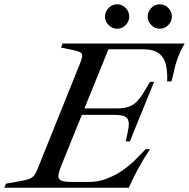

<svg xmlns="http://www.w3.org/2000/svg" viewBox="-70 -876 882 896"><path d="M-50 0 -42 -19 21 -30Q49 -35 64.5 -40.5Q80 -46 89 -57Q98 -68 106 -89L305 -584Q318 -616 311 -626Q304 -636 268 -643L215 -654L222 -673H792Q783 -659 776.5 -645Q770 -631 764 -617Q750 -582 743.5 -551Q737 -520 730 -496H710Q712 -539 704.5 -573Q697 -607 672 -626.5Q647 -646 598 -646H436L324 -370H474Q509 -370 531 -378Q553 -386 569.5 -403Q586 -420 602 -447L630 -494H649L536 -216H517L527 -264Q536 -304 525 -322Q514 -340 463 -340H312L214 -98Q204 -73 202.5 -57Q201 -41 214.5 -34Q228 -27 261 -27H348Q387 -27 426 -41.5Q465 -56 499 -79Q533 -102 557 -126L610 -180H630Q600 -135 574.5 -88Q549 -41 531 0ZM476 -742Q454 -742 437 -759Q420 -776 420 -798Q420 -822 437 -839Q454 -856 476 -856Q500 -856 516.5 -839Q533 -822 533 -798Q533 -776 516.5 -759Q500 -742 476 -742ZM675 -742Q653 -742 636 -759Q619 -776 619 -798Q619 -822 636 -839Q653 -856 675 -856Q699 -856 715.5 -839Q732 -822 732 -798Q732 -776 715.5 -759Q699 -742 675 -742Z"/></svg>

Font: Ibarra Real Nova Medium
Style: Italic
Weight: 500
Italic angle: -22°
Designer: Jose Maria Ribagorda & Octavio Pardo
Foundry: Octavio Pardo
Version: Version 2.000